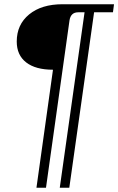

<svg xmlns="http://www.w3.org/2000/svg" viewBox="-20 -617 558 906"><path d="M59 -421Q59 -501 117.5 -549Q176 -597 275 -597H518L513 -559H424L307 269H262L379 -559H349Q314 -559 308 -521L197 269H152L230 -288Q148 -288 103.5 -322.5Q59 -357 59 -421Z"/></svg>

Font: Unna
Style: Bold Italic
Weight: 700
Italic angle: -8.05°
Designer: Jorge de Buen Unna
Foundry: Omnibus-Type
Version: Version 2.008